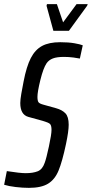

<svg xmlns="http://www.w3.org/2000/svg" viewBox="-39 -900 444 928"><path d="M-19 -7 -6 -73Q58 -63 85 -63Q120 -63 143 -72Q166 -81 177 -113Q185 -134 197.5 -192.5Q210 -251 210 -272Q210 -294 202.5 -301Q195 -308 167 -316L98 -335Q59 -346 59 -402Q59 -418 64 -447Q69 -476 75 -506Q89 -579 110 -619.5Q131 -660 164.5 -678Q198 -696 252 -696Q292 -696 320.5 -691Q349 -686 361 -681L347 -617Q339 -619 316 -622Q293 -625 270 -625Q236 -625 216.5 -617.5Q197 -610 186 -594Q170 -570 156 -513Q142 -456 142 -432Q142 -413 147 -406Q152 -399 171 -394L232 -377Q261 -369 277 -352.5Q293 -336 293 -297Q293 -266 280 -204Q262 -119 244 -75.5Q226 -32 193 -12Q160 8 101 8Q71 8 37 4Q3 0 -19 -7ZM219 -751 186 -872 188 -880H236L266 -792L331 -880H385L382 -872L294 -751Z"/></svg>

Font: Saira Ultra Condensed Medium
Style: Italic
Weight: 500
Width: 1
Italic angle: -12°
Designer: Hector Gatti with collaboration of the Omnibus-Type team
Foundry: Omnibus-Type
Version: Version 1.001; ttfautohint (v1.8)